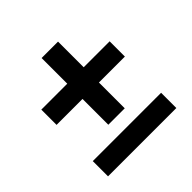

<svg xmlns="http://www.w3.org/2000/svg" viewBox="-163 -778 926 926"><g transform="rotate(-45 300.0 -315.0)"><path d="M244 -175V-351H67V-455H244V-630H356V-455H533V-351H356V-175ZM67 0V-104H533V0Z"/></g></svg>

Font: IBM Plex Sans Hebrew SmBld
Style: Regular
Weight: 600
Designer: Mike Abbink, Paul van der Laan, Pieter van Rosmalen, Yanek Iontef
Foundry: Bold Monday
Version: Version 1.3